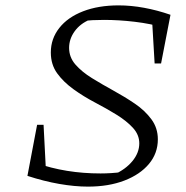

<svg xmlns="http://www.w3.org/2000/svg" viewBox="-20 -684 691 714"><path d="M82 -30 114 -78Q224 -39 354 -39Q393 -39 433 -44L404 -35Q447 -54 472.5 -85Q498 -116 498 -151Q498 -183 474 -209Q450 -235 412.5 -258Q375 -281 333 -303Q291 -325 253.5 -352Q216 -379 192.5 -411.5Q169 -444 169 -489Q169 -540 200.5 -580Q232 -620 289 -642Q346 -664 421 -664Q467 -664 516 -655Q565 -646 614 -629L591 -581Q540 -596 481 -603Q422 -610 367 -610Q345 -610 324.5 -609Q304 -608 287 -605L314 -611Q278 -596 257.5 -567.5Q237 -539 237 -506Q237 -471 260.5 -444Q284 -417 322 -393.5Q360 -370 402 -347Q444 -324 481.5 -298.5Q519 -273 543 -240.5Q567 -208 567 -166Q567 -114 534 -74.5Q501 -35 442.5 -12.5Q384 10 307 10Q258 10 200.5 0Q143 -10 82 -30ZM152 -26 82 -30 118 -220H142ZM555 -448 544 -635 614 -629 579 -448Z"/></svg>

Font: Piazzolla 8pt ExtraLight
Style: Italic
Weight: 250
Italic angle: -11.3°
Designer: Juan Pablo del Peral
Foundry: Huerta Tipografica
Version: Version 2.001